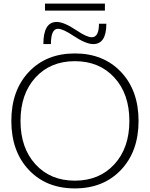

<svg xmlns="http://www.w3.org/2000/svg" viewBox="-20 -1037 833 1067"><path d="M230 -978V-1017H563V-978ZM404 -869Q462 -830 490 -830Q530 -830 530 -905H571Q571 -792 498 -792Q457 -792 388 -838Q330 -877 302 -877Q263 -877 263 -792H221Q221 -915 295 -915Q336 -915 404 -869ZM140 -93Q43 -196 43 -365Q43 -534 140 -637Q237 -740 396 -740Q555 -740 652.5 -637Q750 -534 750 -365Q750 -196 652.5 -93Q555 10 396 10Q237 10 140 -93ZM177 -124Q260 -33 396 -33Q532 -33 615.5 -124Q699 -215 699 -365Q699 -515 615.5 -606Q532 -697 396 -697Q260 -697 177 -606Q94 -515 94 -365Q94 -215 177 -124Z"/></svg>

Font: Mplus 1p Light
Style: Regular
Weight: 300
Version: Version 1.061